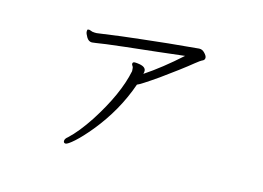

<svg xmlns="http://www.w3.org/2000/svg" viewBox="-79 -647 1159 845"><g transform="rotate(15 500.0 -225.0)"><path d="M466 -362Q466 -358 470 -353Q474 -348 474 -334V-330Q452 -222 364 -85Q318 -15 277 23Q264 33 264 43Q264 53 273.5 53Q283 53 311.5 27.5Q340 2 377 -43Q466 -152 510 -279Q523 -283 599 -336Q634 -361 672 -389.5Q710 -418 730.5 -435Q751 -452 764 -458Q771 -462 771 -471Q771 -480 758 -493Q748 -503 736 -503H733Q687 -499 596 -490Q545 -484 472.5 -476.5Q400 -469 280 -452H271Q265 -452 260.5 -453Q256 -454 251.5 -456Q247 -458 243.5 -458Q240 -458 238 -457Q236 -456 236 -447.5Q236 -439 245.5 -423Q255 -407 270 -407Q275 -407 334 -416Q387 -423 562 -442Q631 -450 682 -456Q600 -382 525 -332Q527 -340 527 -345Q527 -364 497 -369Q486 -371 476 -371Q466 -371 466 -362Z"/></g></svg>

Font: LXGW WenKai Mono TC Light
Style: Regular
Weight: 300
Designer: LXGW / Fontworks Inc.
Foundry: LXGW / Fontworks Inc.
Version: Version 1.330